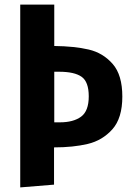

<svg xmlns="http://www.w3.org/2000/svg" viewBox="-20 -770 568 835"><path d="M68 -750H216V-570Q304 -569 366 -554.5Q428 -540 470 -492Q512 -444 512 -350Q512 -256 468.5 -207.5Q425 -159 361.5 -144Q298 -129 215 -129V33L68 45ZM241 -238Q299 -238 332.5 -262.5Q366 -287 366 -351Q366 -414 335 -436Q304 -458 237 -458H216V-238Z"/></svg>

Font: Francois One
Style: Regular
Weight: 400
Designer: Vernon Adams
Foundry: Vernon Adams
Version: Version 2.000